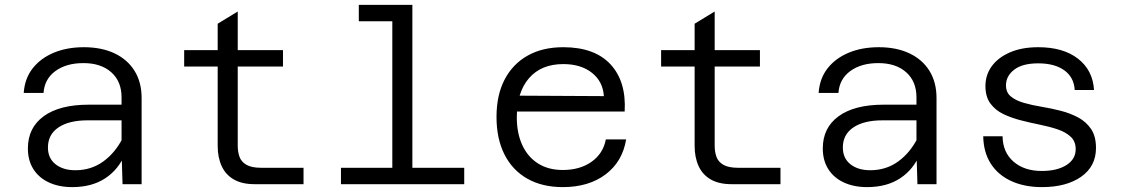

<svg xmlns="http://www.w3.org/2000/svg" viewBox="-20 -753 4590 785"><path d="M481 0 477 -133V-355Q477 -420 435 -457.5Q393 -495 321 -495Q251 -495 206.5 -462.5Q162 -430 158 -373H77Q81 -432 113.5 -473.5Q146 -515 200 -537.5Q254 -560 323 -560Q395 -560 448 -535Q501 -510 530 -463.5Q559 -417 559 -352V0ZM275 12Q221 12 180 -7Q139 -26 116.5 -61.5Q94 -97 94 -146Q94 -231 159 -278Q224 -325 342 -325H490V-261H338Q262 -261 219 -232Q176 -203 176 -150Q176 -106 207 -81.5Q238 -57 288 -57Q353 -57 402.5 -93Q452 -129 483 -191L493 -127Q466 -61 411 -24.5Q356 12 275 12Z M1020 0Q970 0 936.5 -19Q903 -38 886.5 -73.5Q870 -109 870 -157V-656L952 -706V-157Q952 -133 959 -112.5Q966 -92 987 -79.5Q1008 -67 1048 -67H1221V0ZM733 -481V-548H1137V-481Z M1584 0V-733H1666V0ZM1374 0V-67H1878V0ZM1447 -666V-733H1625V-666Z M2281 12Q2197 12 2136 -22.5Q2075 -57 2042.5 -121.5Q2010 -186 2010 -275Q2010 -364 2043 -427.5Q2076 -491 2137 -525.5Q2198 -560 2283 -560Q2411 -560 2476 -490Q2541 -420 2534 -297H2076V-362L2449 -360Q2445 -420 2400 -455.5Q2355 -491 2283 -491Q2193 -491 2143 -433.5Q2093 -376 2093 -273Q2093 -208 2115.5 -159.5Q2138 -111 2180 -84.5Q2222 -58 2281 -58Q2351 -58 2398.5 -91.5Q2446 -125 2457 -183H2540Q2525 -92 2456 -40Q2387 12 2281 12Z M2970 0Q2920 0 2886.5 -19Q2853 -38 2836.5 -73.5Q2820 -109 2820 -157V-656L2902 -706V-157Q2902 -133 2909 -112.5Q2916 -92 2937 -79.5Q2958 -67 2998 -67H3171V0ZM2683 -481V-548H3087V-481Z M3731 0 3727 -133V-355Q3727 -420 3685 -457.5Q3643 -495 3571 -495Q3501 -495 3456.5 -462.5Q3412 -430 3408 -373H3327Q3331 -432 3363.5 -473.5Q3396 -515 3450 -537.5Q3504 -560 3573 -560Q3645 -560 3698 -535Q3751 -510 3780 -463.5Q3809 -417 3809 -352V0ZM3525 12Q3471 12 3430 -7Q3389 -26 3366.5 -61.5Q3344 -97 3344 -146Q3344 -231 3409 -278Q3474 -325 3592 -325H3740V-261H3588Q3512 -261 3469 -232Q3426 -203 3426 -150Q3426 -106 3457 -81.5Q3488 -57 3538 -57Q3603 -57 3652.5 -93Q3702 -129 3733 -191L3743 -127Q3716 -61 3661 -24.5Q3606 12 3525 12Z M4240 12Q4168 12 4114 -13Q4060 -38 4030.5 -84.5Q4001 -131 4000 -196H4079Q4080 -130 4124 -92Q4168 -54 4239 -54Q4302 -54 4340 -78Q4378 -102 4378 -143Q4378 -175 4357.5 -194Q4337 -213 4304.5 -224Q4272 -235 4232.5 -243Q4193 -251 4154 -261Q4115 -271 4082.5 -286.5Q4050 -302 4029.5 -329.5Q4009 -357 4009 -401Q4009 -447 4035 -482.5Q4061 -518 4109.5 -539Q4158 -560 4225 -560Q4327 -560 4387.5 -513Q4448 -466 4453 -385H4374Q4371 -437 4331.5 -465.5Q4292 -494 4225 -494Q4160 -494 4126.5 -468Q4093 -442 4093 -404Q4093 -375 4113 -358.5Q4133 -342 4166 -332.5Q4199 -323 4238.5 -316.5Q4278 -310 4317 -300Q4356 -290 4388.5 -272.5Q4421 -255 4441 -225.5Q4461 -196 4461 -148Q4461 -73 4400.5 -30.5Q4340 12 4240 12Z"/></svg>

Font: Azeret Mono Light
Style: Regular
Weight: 300
Designer: Martin Vácha
Foundry: Displaay
Version: Version 1.002